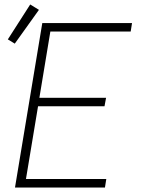

<svg xmlns="http://www.w3.org/2000/svg" viewBox="-20 -838 640 858"><path d="M47 0 169 -735H570L564 -697H205L156 -401H454L447 -363H150L96 -38H455L449 0ZM46 -643 15 -662 115 -818 154 -794Z"/></svg>

Font: Iosevka SS04 XLt Ex
Style: Italic
Weight: 200
Width: 7
Italic angle: -9°
Monospace: yes
Designer: Belleve Invis
Foundry: Belleve Invis
Version: Version 19.0.0; ttfautohint (v1.8.4)